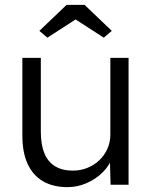

<svg xmlns="http://www.w3.org/2000/svg" viewBox="-20 -760 622 790"><path d="M72 -203V-522H148V-218Q148 -165 162.5 -129.5Q177 -94 206.5 -76Q236 -58 279 -58Q312 -58 340 -69.5Q368 -81 389 -101Q410 -121 422 -148Q434 -175 434 -205V-522H509V0H435L432 -110L444 -116Q432 -81 404 -52.5Q376 -24 337.5 -7Q299 10 258 10Q198 10 156.5 -14.5Q115 -39 93.5 -86Q72 -133 72 -203ZM254 -740H328L440 -633L407 -605L291 -680L175 -605L142 -633Z"/></svg>

Font: Mach Light
Style: Regular
Weight: 300
Version: Version 1.002